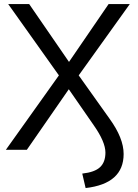

<svg xmlns="http://www.w3.org/2000/svg" viewBox="-20 -739 679 947"><path d="M385.7 117.2Q447.3 110.4 473.6 85.4Q500 60.5 500 13.7Q500 -39.1 442.4 -121.1L319.3 -298.8L112.3 0H8.8L270.5 -367.2L20.5 -718.8H124L320.3 -433.6L515.6 -718.8H620.1L368.2 -367.2L520.5 -153.3Q589.8 -57.6 589.8 20.5Q589.8 167 402.3 188.5Z"/></svg>

Font: Min Sans
Style: Regular
Weight: 400
Designer: Jinseong-Kim, NotoSansCJK, Nunito
Foundry: Jinseong-Kim
Version: Version 1.400;Glyphs 3.1.2 (3151)